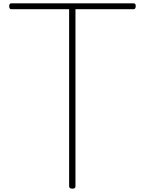

<svg xmlns="http://www.w3.org/2000/svg" viewBox="-20 -1116 868 1150"><path d="M413 14Q394 14 394 -1V-1061H46Q42 -1061 38.5 -1065Q35 -1069 35 -1079Q35 -1088 38.5 -1092Q42 -1096 46 -1096H781Q786 -1096 789.5 -1092.5Q793 -1089 793 -1080Q793 -1070 789.5 -1065.5Q786 -1061 781 -1061H432V-1Q432 7 428 10.5Q424 14 413 14Z"/></svg>

Font: Playwrite FR Moderne Thin
Style: Regular
Weight: 250
Version: Version 1.002